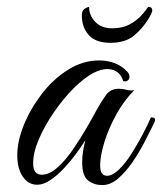

<svg xmlns="http://www.w3.org/2000/svg" viewBox="-20 -533 469 556"><path d="M276 3Q253 3 235.5 -10Q218 -23 218 -63Q218 -80 220.5 -95Q223 -110 227 -127Q218 -112 202 -90Q186 -68 166.5 -47Q147 -26 126.5 -12Q106 2 88 2Q62 2 46 -21.5Q30 -45 30 -83Q30 -124 49 -171Q68 -218 101 -261Q134 -304 177 -331Q220 -358 267 -358Q290 -358 311 -350.5Q332 -343 348 -326Q355 -319 355 -310Q355 -304 350 -300Q345 -296 337 -298Q326 -333 290 -333Q273 -333 251 -322Q224 -308 193.5 -277.5Q163 -247 136.5 -208.5Q110 -170 93 -131Q76 -92 76 -60Q76 -27 101 -27Q123 -27 146.5 -48Q170 -69 191.5 -100.5Q213 -132 231 -163Q249 -194 259 -213Q274 -240 287 -258Q300 -276 324 -276Q335 -276 346 -273Q357 -270 369 -272Q339 -242 316.5 -201Q294 -160 282 -120.5Q270 -81 270 -54Q270 -24 290 -24Q306 -24 324.5 -42Q343 -60 360.5 -87.5Q378 -115 393 -143.5Q408 -172 417 -193Q422 -193 425.5 -192Q429 -191 429 -184Q428 -180 425.5 -175.5Q423 -171 418 -160Q410 -144 396 -117Q382 -90 363 -62.5Q344 -35 322 -16Q300 3 276 3ZM300 -409Q257 -409 237 -431.5Q217 -454 217 -488Q217 -503 225.5 -508Q234 -513 238 -513Q238 -488 256 -469.5Q274 -451 305 -451Q335 -451 356.5 -463Q378 -475 391 -490Q404 -505 409 -513Q421 -513 421 -503Q421 -497 411 -480Q392 -449 367 -429Q342 -409 300 -409Z"/></svg>

Font: Great Vibes
Style: Regular
Weight: 400
Designer: Robert E. Leuschke, Viktoriya Grabowska, Viviana Monsalve, Eben Sorkin
Foundry: Robert E. Leuschke
Version: Version 1.103; ttfautohint (v1.8.4.7-5d5b)